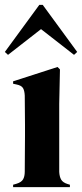

<svg xmlns="http://www.w3.org/2000/svg" viewBox="-32 -771 338 791"><path d="M22 0V-10L36 -14Q56 -20 63 -32Q70 -44 70 -64Q70 -99 70.5 -139.5Q71 -180 71 -210V-258Q71 -289 70.5 -316.5Q70 -344 70 -377Q69 -398 62.5 -408.5Q56 -419 36 -423L22 -426V-436L205 -495L215 -485L212 -343V-63Q213 -43 220 -31Q227 -19 246 -13L256 -10V0ZM1 -545 -12 -557 130 -751H144L286 -557L273 -545L137 -651Z"/></svg>

Font: DM Serif Display
Style: Regular
Weight: 400
Designer: Colophon Foundry, Frank Grießhammer
Foundry: Colophon Foundry
Version: Version 5.200; ttfautohint (v1.8.3)